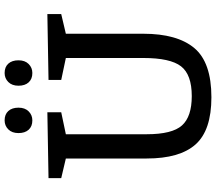

<svg xmlns="http://www.w3.org/2000/svg" viewBox="-72 -853 935 831"><g transform="rotate(-90 395.5 -437.5)"><path d="M290 -885Q316 -885 330.5 -869Q345 -853 345 -825Q345 -797 329 -781Q313 -765 290 -765Q264 -765 249.5 -781Q235 -797 235 -825Q235 -853 251 -869Q267 -885 290 -885ZM495 -885Q521 -885 535.5 -869Q550 -853 550 -825Q550 -797 534 -781Q518 -765 495 -765Q469 -765 454.5 -781Q440 -797 440 -825Q440 -853 456 -869Q472 -885 495 -885ZM230 -620V-270Q230 -160 268 -117.5Q306 -75 395 -75Q488 -75 524 -121.5Q560 -168 560 -285V-620L465 -640V-695L750 -700V-640L665 -620V-285Q665 -138 603 -64Q541 10 390 10Q247 10 186 -58.5Q125 -127 125 -270V-620L40 -640V-695L325 -700V-640Z"/></g></svg>

Font: Bitter
Style: Regular
Weight: 400
Designer: Sol Matas
Foundry: Sol Matas
Version: Version 1.300;PS 001.300;hotconv 1.0.70;makeotf.lib2.5.58329